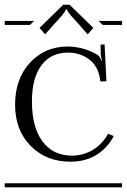

<svg xmlns="http://www.w3.org/2000/svg" viewBox="-29 -797 539 817"><path d="M-8.8 -17.1H490.2V0H-8.8ZM455.1 -217.8Q426.3 -164.6 379.4 -136.7Q332.5 -108.9 271 -108.9Q168 -108.9 101.6 -176Q35.2 -243.2 35.2 -351.1Q35.2 -461.4 98.6 -530.3Q162.1 -599.1 259.8 -599.1Q291.5 -599.1 326.2 -589.4Q360.8 -579.6 388.2 -562Q397 -555.7 401.9 -539.1L404.8 -540Q399.9 -557.1 399.9 -564.9L398.9 -606.9L416 -607.9L423.8 -451.2L398.9 -450.2L397.9 -452.1Q391.1 -512.7 352.1 -543Q313 -573.2 259.8 -573.2Q188 -573.2 147.5 -519.3Q106.9 -465.3 106.9 -365.2Q106.9 -254.9 152.1 -194.8Q197.3 -134.8 276.9 -134.8Q325.7 -134.8 366 -159.2Q406.2 -183.6 431.2 -228ZM390.1 -708H490.2V-690.9H408.2ZM-8.8 -708H116.2L98.1 -690.9H-8.8ZM267.1 -776.9 368.2 -678.2 344.2 -650.9 307.1 -692.9Q299.8 -701.2 288.6 -713.4Q277.3 -725.6 272 -731.7Q266.6 -737.8 261.7 -744.9Q256.8 -752 255.9 -756.8H251Q250 -752 245.1 -744.6Q240.2 -737.3 235.1 -731.4Q230 -725.6 218.5 -713.1Q207 -700.7 200.2 -692.9L163.1 -650.9L139.2 -678.2L240.2 -776.9Z"/></svg>

Font: FoglihtenFr02
Style: Regular
Weight: 500
Version: Version 0.68